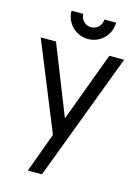

<svg xmlns="http://www.w3.org/2000/svg" viewBox="-142 -817 822 1135"><g transform="rotate(15 269.0 -250.0)"><path d="M286.5 -603C362 -603 423 -664 423 -739.5H351C351 -704 322.5 -675 286.5 -675C251 -675 222 -704 222 -739.5H150C150 -664 211 -603 286.5 -603ZM108.5 -540H15L234 -2L145 240H231.5L525.5 -540H435L277 -115Z"/></g></svg>

Font: Hauora Medium
Style: Regular
Weight: 500
Designer: Wayne Shih
Foundry: WCYS
Version: Version 1.001;hotconv 1.0.109;makeotfexe 2.5.65596